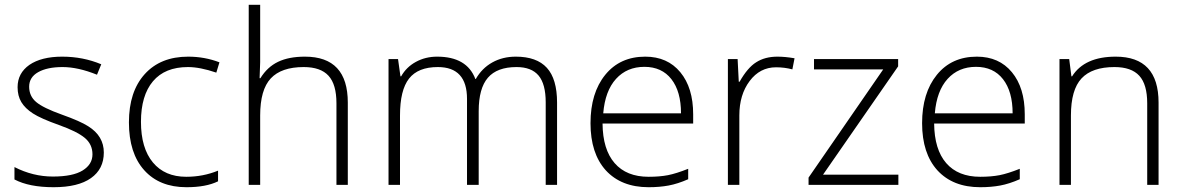

<svg xmlns="http://www.w3.org/2000/svg" viewBox="-20 -780 4991 810"><path d="M41 -75.2Q119.1 -35.2 203.1 -35.2Q287.1 -35.2 328.6 -60.8Q370.1 -86.4 370.1 -128.9Q370.1 -171.4 337.4 -198.5Q304.7 -225.6 228.5 -252.7Q152.3 -279.8 119.1 -301.3Q85.9 -322.8 70.1 -349.1Q54.2 -375.5 54.2 -412.1Q54.2 -471.2 104 -506.3Q154.8 -541 242.4 -541Q330.1 -541 407.2 -508.8L389.2 -464.8Q309.1 -497.1 244.1 -497.1Q179.2 -497.1 141.1 -475.6Q103 -454.1 103 -414.3Q103 -374.5 132.6 -349.6Q162.1 -324.7 240.7 -296.6Q319.3 -268.6 352.5 -247.1Q418 -206.1 418 -136.5Q418 -66.9 363.8 -28.6Q309.6 9.8 206.3 9.8Q103 9.8 41 -22.9Z M766.6 9.8Q652.8 9.8 588.4 -62Q523.9 -133.8 523.9 -263.7Q523.9 -393.6 590.6 -467.3Q657.2 -541 773.9 -541Q843.3 -541 905.8 -517.1L892.6 -473.6Q823.7 -497.1 772.9 -497.1Q675.8 -497.1 625.2 -437Q574.7 -377 574.7 -266.1Q574.7 -155.3 625 -94.7Q675.3 -34.2 765.6 -34.2Q836.9 -34.2 899.9 -60.1V-15.1Q849.6 9.8 766.6 9.8Z M1266.6 -541Q1447.3 -541 1447.3 -347.2V0H1399.4V-344.2Q1399.4 -423.8 1366 -460.4Q1332.5 -497.1 1261.2 -497.1Q1167 -497.1 1122.3 -449.2Q1077.6 -401.4 1077.6 -293V0H1029.3V-759.8H1077.6V-518.1L1075.2 -450.2H1078.6Q1107.9 -497.6 1153.3 -519.3Q1198.7 -541 1266.6 -541Z M2156.2 -541Q2244.1 -541 2287.1 -493.9Q2330.1 -446.8 2330.1 -347.2V0H2282.2V-348.1Q2282.2 -425.3 2252.2 -461.2Q2222.2 -497.1 2159.2 -497.1Q2077.1 -497.1 2038.3 -452.1Q1999.5 -407.2 1999.5 -311V0H1950.2V-362.8Q1950.2 -497.1 1827.1 -497.1Q1743.7 -497.1 1705.6 -448.5Q1667.5 -399.9 1667.5 -293V0H1619.1V-530.8H1659.2L1669.4 -458H1672.4Q1694.3 -497.1 1734.6 -519Q1774.9 -541 1824.2 -541Q1949.7 -541 1985.4 -446.8H1987.3Q2013.2 -492.2 2056.9 -516.6Q2100.6 -541 2156.2 -541Z M2716.3 9.8Q2601.1 9.8 2535.6 -61.5Q2471.2 -132.8 2471.2 -260.3Q2471.2 -387.7 2533.4 -464.4Q2595.7 -541 2702.1 -541Q2795.9 -541 2850.1 -475.3Q2904.3 -409.7 2904.3 -297.9V-258.8H2522Q2522.9 -149.4 2573 -91.8Q2623 -34.2 2716.3 -34.2Q2762.7 -34.2 2797.9 -41Q2833 -47.9 2883.3 -67.9V-23.9Q2838.9 -4.4 2800.5 2.7Q2762.2 9.8 2716.3 9.8ZM2853 -301.8Q2853 -394 2812.5 -446Q2772 -498 2698.5 -498Q2625 -498 2578.9 -447.3Q2532.7 -396.5 2524.9 -301.8Z M3259.8 -541Q3292 -541 3332 -534.2L3322.8 -487.3Q3290 -496.1 3253.9 -496.1Q3186 -496.1 3142.6 -438.2Q3099.1 -380.4 3099.1 -293V0H3050.8V-530.8H3091.8L3096.7 -435.1H3100.1Q3133.8 -494.6 3169.9 -517.1Q3207 -541 3259.8 -541Z M3770 -43V0H3391.1V-30.8L3706.1 -487.3H3414.1V-530.8H3769V-500L3452.1 -43Z M4115.2 9.8Q4000 9.8 3934.6 -61.5Q3870.1 -132.8 3870.1 -260.3Q3870.1 -387.7 3932.4 -464.4Q3994.6 -541 4101.1 -541Q4194.8 -541 4249 -475.3Q4303.2 -409.7 4303.2 -297.9V-258.8H3920.9Q3921.9 -149.4 3971.9 -91.8Q4022 -34.2 4115.2 -34.2Q4161.6 -34.2 4196.8 -41Q4231.9 -47.9 4282.2 -67.9V-23.9Q4237.8 -4.4 4199.5 2.7Q4161.1 9.8 4115.2 9.8ZM4252 -301.8Q4252 -394 4211.4 -446Q4170.9 -498 4097.4 -498Q4023.9 -498 3977.8 -447.3Q3931.6 -396.5 3923.8 -301.8Z M4687 -541Q4867.7 -541 4867.7 -347.2V0H4819.8V-344.2Q4819.8 -423.8 4786.4 -460.4Q4752.9 -497.1 4681.6 -497.1Q4587.4 -497.1 4542.7 -449.2Q4498 -401.4 4498 -293V0H4449.7V-530.8H4490.7L4500 -458H4502.9Q4555.2 -541 4687 -541Z"/></svg>

Font: Open Sans Hebrew Light
Style: Regular
Weight: 300
Foundry: Ascender Corporation, Yanek Iontef
Version: Version 2.001;PS 002.001;hotconv 1.0.70;makeotf.lib2.5.58329